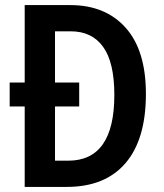

<svg xmlns="http://www.w3.org/2000/svg" viewBox="-20 -734 644 754"><path d="M256 -714Q394 -714 473.5 -625Q553 -536 553 -365Q553 -187 473 -93.5Q393 0 242 0H77V-316H18V-410H77V-714ZM258 -611H196V-410H291V-316H196V-103H248Q429 -103 429 -361Q429 -489 385 -550Q341 -611 258 -611Z"/></svg>

Font: Noto Sans Gurmukhi Condensed SemiBold
Style: Regular
Weight: 600
Width: 3
Designer: Jelle Bosma - Monotype Design Team
Foundry: Monotype Imaging Inc.
Version: Version 2.004; ttfautohint (v1.8.4.7-5d5b)